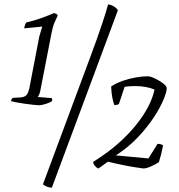

<svg xmlns="http://www.w3.org/2000/svg" viewBox="-20 -770 822 881"><path d="M159 -287Q153 -287 134.5 -289Q116 -291 94 -294Q72 -297 54 -300.5Q36 -304 30 -306Q33 -317 39 -321L75 -323Q95 -325 103 -335.5Q111 -346 116 -372L160 -601Q163 -614 168 -629Q173 -644 174 -647V-648L91 -640Q94 -658 101 -667Q140 -676 175 -689Q210 -702 228 -710Q233 -709 238 -706.5Q243 -704 245 -699Q237 -683 229.5 -665Q222 -647 216 -616L166 -359Q164 -346 160 -337Q156 -328 153 -325L217 -320Q218 -319 219 -315.5Q220 -312 219 -307Q212 -300 191 -293.5Q170 -287 159 -287ZM218 91Q197 91 177 76L396 -513Q427 -596 448 -659Q469 -722 476 -750Q490 -748 502.5 -740.5Q515 -733 521 -723ZM432 3Q425 2 416.5 -8Q408 -18 407 -27Q482 -73 541 -128.5Q600 -184 638.5 -243.5Q677 -303 689 -359Q671 -367 648 -371Q625 -375 601 -375Q591 -375 579.5 -374.5Q568 -374 552 -372L526 -294Q522 -288 505 -288Q500 -298 495.5 -321.5Q491 -345 490 -373Q512 -388 541.5 -398.5Q571 -409 602 -414.5Q633 -420 658 -420Q670 -420 691 -410Q712 -400 728.5 -387.5Q745 -375 745 -365Q745 -348 730 -312Q715 -276 685.5 -231Q656 -186 612.5 -140Q569 -94 512 -57L661 -43L703 -110Q710 -110 718 -108Q726 -106 728 -102Q725 -87 723 -78Q721 -69 718.5 -58.5Q716 -48 709 -26Q696 -17 674 -7Q652 3 638 3Q592 -3 554.5 -10.5Q517 -18 475 -28Z"/></svg>

Font: Texturina 72pt 72pt Thin
Style: Italic
Weight: 100
Italic angle: -11°
Designer: Guillermo Torres Carreño
Foundry: Omnibus-Type
Version: Version 1.002; ttfautohint (v1.8.3)